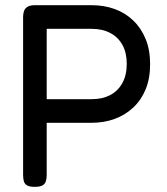

<svg xmlns="http://www.w3.org/2000/svg" viewBox="-20 -708 641 738"><path d="M113.2 10.2Q93.8 10.2 84.1 4.6Q74.5 -1 71.6 -11.6Q68.8 -22.2 68.8 -36V-642.8Q68.8 -655.8 72.4 -665.9Q76 -676 86 -682Q96 -688 114.2 -688H332.8Q380.5 -688 421.1 -673.2Q461.8 -658.5 492.2 -629.1Q522.8 -599.8 539.9 -557.8Q557 -515.8 557 -461Q557 -406.5 539.9 -364.9Q522.8 -323.2 491.9 -294.4Q461 -265.5 420.4 -250.8Q379.8 -236 331.8 -236H159.5V-35Q159.5 -21.2 156.2 -11.1Q153 -1 143.4 4.6Q133.8 10.2 113.2 10.2ZM159.5 -326.8H332.8Q372.8 -326.8 402.9 -342.2Q433 -357.8 450.1 -388.4Q467.2 -419 467.2 -462.8Q467.2 -504.8 450.9 -534.8Q434.5 -564.8 404.1 -581Q373.8 -597.2 331.8 -597.2H159.5Z"/></svg>

Font: Fredoka Light
Style: Regular
Weight: 300
Designer: Ben Nathan
Foundry: Milena B. Brandão, Ben Nathan
Version: Version 2.001